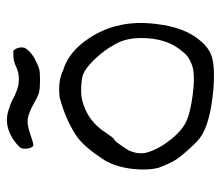

<svg xmlns="http://www.w3.org/2000/svg" viewBox="-62 -583 646 562"><g transform="rotate(-90 261.0 -302.0)"><path d="M255.9 -450.2Q303.7 -456.1 335.9 -440.4Q391.6 -423.8 430.7 -363.3Q486.3 -279.3 471.7 -167Q461.9 -84 423.8 -40Q401.4 -11.7 372.1 -3.9Q342.8 3.9 285.2 0Q179.7 -8.8 137.7 -40Q121.1 -53.7 97.7 -80.6Q74.2 -107.4 67.4 -123Q63.5 -128.9 50.8 -161.1Q42 -197.3 48.8 -245.6Q55.7 -293.9 77.1 -325.2Q108.4 -373 137.7 -396.5Q184.6 -430.7 255.9 -450.2ZM326.2 -380.9Q316.4 -385.7 289.6 -387.2Q262.7 -388.7 246.1 -383.8Q186.5 -368.2 152.3 -313.5Q137.7 -292 135.7 -292Q131.8 -292 120.6 -276.4Q109.4 -260.7 101.6 -248Q87.9 -216.8 96.7 -191.4Q107.4 -157.2 135.3 -123Q163.1 -88.9 190.4 -78.1Q215.8 -67.4 263.7 -61Q311.5 -54.7 338.9 -59.6Q375 -67.4 392.6 -92.8Q430.7 -136.7 430.7 -211.9Q430.7 -259.8 410.2 -292Q395.5 -319.3 370.1 -346.2Q344.7 -373 326.2 -380.9ZM167 -601.6Q197.3 -609.4 225.6 -597.7Q239.3 -594.7 261.7 -582Q289.1 -570.3 299.8 -570.3Q327.1 -567.4 351.6 -580.1Q366.2 -585.9 379.9 -585.9H393.6L398.4 -580.1Q403.3 -570.3 403.3 -561.5Q403.3 -558.6 402.8 -556.6Q402.3 -554.7 401.9 -552.7Q401.4 -550.8 400.4 -549.8Q399.4 -548.8 397 -545.4Q394.5 -542 392.6 -540Q388.7 -536.1 379.4 -529.3Q370.1 -522.5 368.2 -522.5Q351.6 -513.7 341.8 -510.7Q332 -507.8 308.6 -507.8Q283.2 -507.8 271.5 -510.7Q259.8 -513.7 238.3 -526.4Q210 -542 192.9 -543.9Q175.8 -545.9 148.4 -536.1Q123 -527.3 117.7 -527.3Q112.3 -527.3 108.4 -538.1Q103.5 -559.6 112.3 -568.4Q136.7 -592.8 167 -601.6Z"/></g></svg>

Font: JasonHandwriting4
Style: Regular
Weight: 400
Version: Version 1.01.21